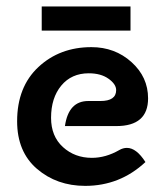

<svg xmlns="http://www.w3.org/2000/svg" viewBox="-20 -576 523 602"><path d="M256.8 -259.3H294.9Q344.2 -259.3 344.2 -293.5Q344.2 -312 320.3 -329.1Q296.4 -346.2 258.3 -346.2Q204.1 -346.2 172.1 -307.6Q140.1 -269 140.1 -206.5Q140.1 -148.9 177.2 -115Q214.4 -81.1 268.1 -81.1Q311.5 -81.1 354 -105.5Q365.7 -112.3 377.9 -112.3Q407.7 -112.3 436 -67.9Q356 6.8 247.1 6.8Q158.2 6.8 95.9 -46.6Q33.7 -100.1 33.7 -195.8Q33.7 -303.7 100.6 -366Q167.5 -428.2 266.6 -428.2Q340.3 -428.2 392.3 -381.3Q444.3 -334.5 444.3 -267.6Q444.3 -180.7 344.7 -180.7H183.6Q194.8 -259.3 256.8 -259.3ZM389.2 -480H110.8V-555.7H389.2Z"/></svg>

Font: ALMAS
Style: Bold
Weight: 700
Designer: ALMAS Font/ by Husham Jawad Kadhim, derived from the Bainsely font by/ Paul James MIller
Foundry: High-Logic / Made with FontCreator
Version: Version 1.411;September 19, 2021;FontCreator 14.0.0.2814 32-